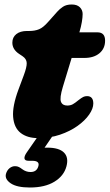

<svg xmlns="http://www.w3.org/2000/svg" viewBox="-20 -602 488 855"><path d="M80 -352 65 -362Q35 -382 35 -412Q35 -436 52.5 -450Q70 -464 100 -464H109Q135.5 -464 154 -471.8Q172.5 -479.5 194 -504L235 -550Q245 -561.5 260.2 -571.8Q275.5 -582 299.5 -582Q323 -582 335.5 -569.8Q348 -557.5 348 -539.5Q348 -525 344.5 -504Q341 -483 333.5 -458H414Q448 -458 448 -421Q448 -386 423 -365Q398 -344 356 -344H299L259.5 -214Q245 -165.5 251.5 -148.8Q258 -132 279.5 -132Q294 -132 304.2 -137.8Q314.5 -143.5 329.5 -156Q343 -166.5 350.5 -170.2Q358 -174 367.5 -174Q395.5 -174 395.5 -141Q395.5 -118.5 377 -91.8Q358.5 -65 325.2 -41.2Q292 -17.5 247.2 -2.2Q202.5 13 149.5 13Q101.5 13 72 -10Q42.5 -33 38.5 -81Q34.5 -129 62.5 -204L86 -267Q99.5 -303 99 -321.2Q98.5 -339.5 80 -352ZM159 -9.5H223L178.5 55.5Q184.5 55.5 191 55.5Q242.5 55.5 264.5 77Q286.5 98.5 276 138.5Q264.5 181.5 222.2 207.2Q180 233 113 233Q55.5 233 28 214.5Q0.5 196 6.5 172.5Q11 156.5 22.2 147.2Q33.5 138 47 138Q57 138 64.2 141.8Q71.5 145.5 78.5 151Q95.5 164 116 164Q144 164 151 137.5Q157.5 114 123.5 114H107.5Q90.5 114 89 103.8Q87.5 93.5 99 77Z"/></svg>

Font: Fraunces 9pt SuperSoft Black
Style: Italic
Weight: 900
Italic angle: -16°
Version: Version 1.000;[0bf87f6ff]